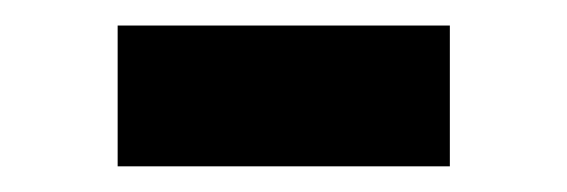

<svg xmlns="http://www.w3.org/2000/svg" viewBox="-20 -427 440 149"><path d="M71.3 -407.2Q135.7 -407.2 329.1 -407.2Q329.1 -379.9 329.1 -297.9Q264.6 -297.9 71.3 -297.9Q71.3 -325.2 71.3 -407.2Z"/></svg>

Font: SSportsD
Style: Medium
Weight: 400
Designer: Swiss Typefaces
Version: Version 1.000